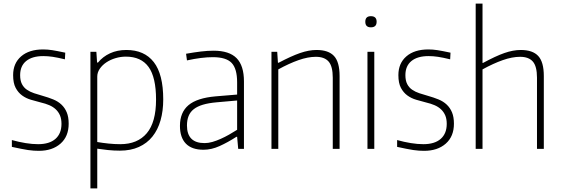

<svg xmlns="http://www.w3.org/2000/svg" viewBox="-20 -828 3120 1068"><path d="M196 11Q182 11 167.5 10Q153 9 135.5 6.5Q118 4 96.5 -0.5Q75 -5 46 -11V-49Q85 -38 122.5 -32Q160 -26 192 -26Q255 -26 288.5 -55.5Q322 -85 322 -139Q322 -167 313.5 -186.5Q305 -206 290 -220Q275 -234 254 -243Q233 -252 207 -258Q180 -265 152.5 -273Q125 -281 103 -297Q81 -313 67 -339.5Q53 -366 53 -410Q53 -476 97.5 -514.5Q142 -553 220 -553Q233 -553 245 -552Q257 -551 270.5 -549Q284 -547 301.5 -543.5Q319 -540 343 -535L341 -498Q300 -508 273 -512Q246 -516 221 -516Q159 -516 125.5 -488.5Q92 -461 92 -410Q92 -380 102 -360.5Q112 -341 129.5 -329Q147 -317 169.5 -309.5Q192 -302 217 -295Q249 -286 276 -275Q303 -264 322 -246Q341 -228 351.5 -202.5Q362 -177 362 -140Q362 -69 316.5 -29Q271 11 196 11Z M483 -540H516L520 -480H525Q552 -513 592 -531.5Q632 -550 683 -550Q783 -550 835.5 -482.5Q888 -415 888 -275Q888 -211 873 -158.5Q858 -106 828 -68.5Q798 -31 752.5 -10.5Q707 10 647 10Q612 10 579.5 6.5Q547 3 521 -1V220H483ZM649 -26Q745 -26 796.5 -87Q848 -148 848 -274Q848 -398 806.5 -455.5Q765 -513 680 -513Q651 -513 622.5 -504.5Q594 -496 571.5 -481Q549 -466 535 -445.5Q521 -425 521 -402V-38Q550 -33 583.5 -29.5Q617 -26 649 -26Z M1112 5Q1047 5 1014 -29Q981 -63 981 -128Q981 -203 1028.5 -243Q1076 -283 1179 -292L1299 -302V-370Q1299 -446 1268.5 -478Q1238 -510 1164 -510Q1102 -510 1020 -492L1015 -529Q1060 -537 1097.5 -541.5Q1135 -546 1168 -546Q1255 -546 1296 -504.5Q1337 -463 1337 -375V0H1305L1299 -67H1295Q1247 -36 1201.5 -15.5Q1156 5 1112 5ZM1118 -32Q1139 -32 1161.5 -38.5Q1184 -45 1207.5 -55.5Q1231 -66 1254 -79Q1277 -92 1299 -106V-269L1186 -259Q1140 -255 1108.5 -245.5Q1077 -236 1057.5 -220.5Q1038 -205 1029 -182.5Q1020 -160 1020 -130Q1020 -32 1118 -32Z M1490 -540H1522L1526 -479H1530Q1600 -516 1649 -533Q1698 -550 1741 -550Q1807 -550 1838 -516.5Q1869 -483 1869 -405V0H1831V-396Q1831 -459 1808 -485.5Q1785 -512 1737 -512Q1693 -512 1640.5 -493.5Q1588 -475 1528 -442V0H1490Z M2043 -676Q2012 -676 2012 -707Q2012 -738 2043 -738Q2075 -738 2075 -707Q2075 -676 2043 -676ZM2024 -540H2062V0H2024Z M2339 11Q2325 11 2310.5 10Q2296 9 2278.5 6.5Q2261 4 2239.5 -0.5Q2218 -5 2189 -11V-49Q2228 -38 2265.5 -32Q2303 -26 2335 -26Q2398 -26 2431.5 -55.5Q2465 -85 2465 -139Q2465 -167 2456.5 -186.5Q2448 -206 2433 -220Q2418 -234 2397 -243Q2376 -252 2350 -258Q2323 -265 2295.5 -273Q2268 -281 2246 -297Q2224 -313 2210 -339.5Q2196 -366 2196 -410Q2196 -476 2240.5 -514.5Q2285 -553 2363 -553Q2376 -553 2388 -552Q2400 -551 2413.5 -549Q2427 -547 2444.5 -543.5Q2462 -540 2486 -535L2484 -498Q2443 -508 2416 -512Q2389 -516 2364 -516Q2302 -516 2268.5 -488.5Q2235 -461 2235 -410Q2235 -380 2245 -360.5Q2255 -341 2272.5 -329Q2290 -317 2312.5 -309.5Q2335 -302 2360 -295Q2392 -286 2419 -275Q2446 -264 2465 -246Q2484 -228 2494.5 -202.5Q2505 -177 2505 -140Q2505 -69 2459.5 -29Q2414 11 2339 11Z M2626 -808H2664V-478H2667Q2737 -516 2785.5 -533Q2834 -550 2877 -550Q2943 -550 2974 -516.5Q3005 -483 3005 -405V0H2967V-396Q2967 -459 2944 -485.5Q2921 -512 2873 -512Q2829 -512 2776.5 -493.5Q2724 -475 2664 -442V0H2626Z"/></svg>

Font: Encode Sans Narrow
Style: Thin
Weight: 250
Designer: Pablo Impallari, Andres Torresi
Foundry: Pablo Impallari, Andres Torresi
Version: Version 1.000; ttfautohint (v1.00) -l 8 -r 50 -G 200 -x 14 -